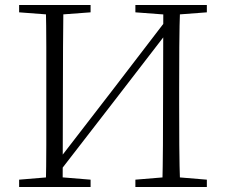

<svg xmlns="http://www.w3.org/2000/svg" viewBox="-20 -743 897 763"><path d="M162 0Q164 -83 164 -166Q164 -249 164 -333V-390Q164 -474 164 -557.5Q164 -641 162 -723H232Q231 -641 230.5 -557.5Q230 -474 230 -390L229 0ZM625 0Q627 -83 627.5 -167Q628 -251 628 -340L629 -723H696Q693 -641 692.5 -557.5Q692 -474 692 -390V-333Q692 -249 692.5 -166Q693 -83 696 0ZM56 0V-29L188 -40H206L340 -29V0ZM56 -694V-723H340V-694L206 -684H188ZM518 0V-29L651 -40H670L802 -29V0ZM518 -694V-723H802V-694L670 -684H651ZM199 -38 189 -88H198L428 -386L658 -686L670 -635H660L428 -334Z"/></svg>

Font: Noto Serif KR
Style: Regular
Weight: 200
Designer: Ryoko NISHIZUKA 西塚涼子 (kana & ideographs); Frank Grießhammer (Latin, Greek & Cyrillic); Wenlong ZHANG 张文龙 (bopomofo); San
Foundry: Adobe
Version: Version 2.001;hotconv 1.1.0;makeotfexe 2.6.0